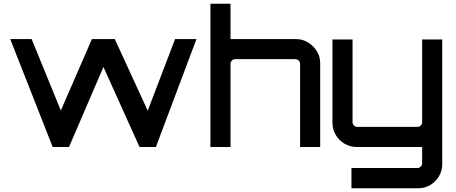

<svg xmlns="http://www.w3.org/2000/svg" viewBox="-20 -790 2450 1032"><path d="M263 0 35 -580H150L307 -196L474 -580H597L774 -195L921 -580H1036L818 0H730L536 -430L351 0Z M1111 0V-770H1219V-580H1571Q1606 -580 1635.5 -562Q1665 -544 1683 -515Q1701 -486 1701 -450V0H1593V-447Q1593 -457 1585.5 -464.5Q1578 -472 1568 -472H1244Q1234 -472 1226.5 -464.5Q1219 -457 1219 -447V0Z M1869 222V113H2224Q2234 113 2241.5 105.5Q2249 98 2249 88V0H1897Q1862 0 1832 -17.5Q1802 -35 1784.5 -65Q1767 -95 1767 -130V-578H1875V-133Q1875 -123 1882.5 -115.5Q1890 -108 1900 -108H2224Q2234 -108 2241.5 -115.5Q2249 -123 2249 -133V-578H2357V92Q2357 128 2339.5 157.5Q2322 187 2292.5 204.5Q2263 222 2227 222Z"/></svg>

Font: Orbitron Medium
Style: Regular
Weight: 500
Designer: Matt McInerney
Foundry: The League of Moveable Type
Version: Version 2.001